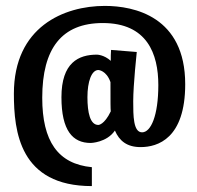

<svg xmlns="http://www.w3.org/2000/svg" viewBox="-20 -589 668 650"><path d="M607 -304C607 -533 434 -569 335 -569C196 -569 27 -498 27 -272C27 -143 47 41 291 41V-23C176 -34 123 -111 123 -258C123 -425 189 -511 328 -511C478 -511 516 -407 516 -301C516 -198 491 -141 461 -141C431 -141 431 -198 431 -246C431 -302 443 -413 443 -413L356 -420C355 -409 355 -396 355 -383C332 -404 308 -404 308 -404C246 -404 188 -377 188 -260C188 -147 226 -105 287 -105C287 -105 341 -106 369 -147C384 -112 410 -91 456 -91C514 -91 607 -120 607 -304ZM354 -311C354 -237 354 -224 355 -212C333 -166 313 -166 313 -166C285 -166 276 -208 276 -260C276 -313 290 -352 313 -352C313 -352 340 -351 354 -311Z"/></svg>

Font: Rum Raisin
Style: Regular
Weight: 400
Designer: Astigmatic (AOETI)
Foundry: Astigmatic (AOETI)
Version: Version 1.000